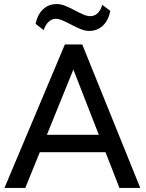

<svg xmlns="http://www.w3.org/2000/svg" viewBox="-20 -930 720 950"><path d="M2 0 301 -710H387L674 0H571L502 -177H177L105 0ZM212 -263H469L343 -586ZM421 -777Q401 -777 379 -786Q357 -795 334.5 -807Q312 -819 291.5 -828Q271 -837 256 -837Q237 -837 221 -822.5Q205 -808 196 -781L156 -812Q166 -859 193.5 -884.5Q221 -910 261 -910Q281 -910 303 -901Q325 -892 347.5 -880Q370 -868 390.5 -859Q411 -850 426 -850Q469 -850 486 -906L526 -876Q516 -828 488.5 -802.5Q461 -777 421 -777Z"/></svg>

Font: Livvic Medium
Style: Regular
Weight: 500
Designer: Jacques Le Bailly, Baron von Fonthausen
Version: Version 1.001; ttfautohint (v1.8.2)